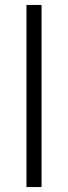

<svg xmlns="http://www.w3.org/2000/svg" viewBox="-20 -756 276 776"><path d="M87 0H148V-736H87Z"/></svg>

Font: Poppy and Pepper Light
Style: Regular
Weight: 300
Designer: Thy Ha
Foundry: Thy Ha
Version: Version 0.001;Glyphs 3.2 (3227)